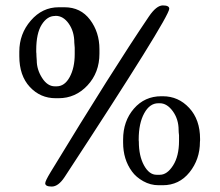

<svg xmlns="http://www.w3.org/2000/svg" viewBox="-20 -685 814 709"><path d="M255.9 -484.9V-508.8Q254.4 -520.5 254.4 -527.3Q254.4 -568.4 234.1 -597.4Q213.9 -626.5 185.5 -626.5L182.6 -626Q154.3 -626 134 -594Q113.8 -562 113.8 -500V-492.2L114.3 -488.3L114.7 -476.6L115.7 -461.9Q115.7 -428.2 135.5 -397.2Q155.3 -366.2 182.6 -366.2H189Q218.8 -366.2 237.3 -400.4Q255.9 -434.6 255.9 -484.9ZM641.1 -165V-185.5Q639.6 -197.3 639.6 -204.6Q639.6 -244.6 618.2 -274.2Q596.7 -303.7 570.3 -303.7H564.5Q532.7 -303.7 512.5 -266.6Q492.2 -229.5 492.2 -170.4V-166.5L492.7 -162.1Q492.7 -109.4 511.7 -74.5Q530.8 -39.6 558.1 -39.6H570.3Q597.2 -39.6 619.1 -74Q641.1 -108.4 641.1 -165ZM347.2 -503.4V-486.8Q347.2 -417 303 -369.6Q258.8 -322.3 196.3 -322.3H185.5Q128.9 -322.3 90.1 -364Q51.3 -405.8 51.3 -477.5V-494.1Q51.3 -560.1 93.8 -609.1Q136.2 -658.2 196.8 -658.2H218.3Q277.8 -658.2 312.5 -612.1Q347.2 -565.9 347.2 -503.4ZM605 -652.8Q605 -621.1 218.3 -30.8Q195.3 3.9 171.1 3.9Q147 3.9 147 -8.3Q147 -16.6 166.5 -48.8Q396.5 -427.2 529.8 -624Q557.6 -665 581.3 -665Q605 -665 605 -652.8ZM434.6 -158.7V-169.4Q434.6 -237.8 474.4 -283.7Q514.2 -329.6 575.7 -329.6H581.1Q638.7 -329.6 678.7 -286.4Q718.8 -243.2 718.8 -171.9V-166.5L718.3 -161.1Q718.3 -96.7 679.9 -48.8Q641.6 -1 581.1 -1H565.9Q535.6 -1 509 -15.9Q482.4 -30.8 467.3 -51.8Q434.6 -96.2 434.6 -158.7Z"/></svg>

Font: Averia Serif Libre Light
Style: Regular
Weight: 300
Version: Version 1.002